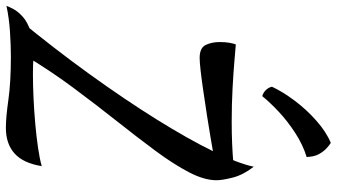

<svg xmlns="http://www.w3.org/2000/svg" viewBox="-306 -874 1145 653"><g transform="rotate(90 266.5 -547.5)"><path d="M4 -36Q106 -160 192.5 -280Q279 -400 346 -507.5Q413 -615 454.5 -700Q496 -785 507 -838Q535 -802 544 -766.5Q553 -731 553 -711Q553 -670 526 -618Q499 -566 453.5 -504.5Q408 -443 352.5 -373Q297 -303 239 -225Q181 -147 130 -62ZM132 -12Q95 -12 48.5 -9Q2 -6 -40 3Q-37 -6 -29 -21Q-21 -36 -3.5 -52Q14 -68 45 -78.5Q76 -89 125 -89Q136 -89 143 -88.5Q150 -88 160.5 -87.5Q171 -87 192 -87Q229 -87 273 -89Q317 -91 361.5 -95Q406 -99 443.5 -104.5Q481 -110 505 -117Q495 -54 462 -24.5Q429 5 375 5Q339 5 279.5 -3.5Q220 -12 132 -12ZM83 -722Q83 -742 85.5 -755.5Q88 -769 91 -777Q105 -776 144.5 -772.5Q184 -769 239.5 -766Q295 -763 355 -763Q393 -763 429 -764.5Q465 -766 498 -769L459 -700Q441 -697 407 -691Q373 -685 333 -679Q293 -673 253 -667Q213 -661 182 -657.5Q151 -654 137 -654Q103 -654 93 -674.5Q83 -695 83 -722ZM235 -900Q251 -935 281.5 -976Q312 -1017 350.5 -1051Q389 -1085 426 -1100Q433 -1096 444 -1086Q455 -1076 464 -1060Q473 -1044 474 -1018Q432 -1005 392 -979Q352 -953 320 -923Q288 -893 267 -867Q255 -870 246 -879.5Q237 -889 235 -900Z"/></g></svg>

Font: Merienda
Style: Regular
Weight: 400
Designer: Eduardo Rodriguez Tunni
Foundry: Eduardo Rodriguez Tunni
Version: Version 2.001